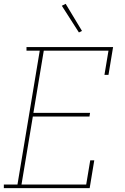

<svg xmlns="http://www.w3.org/2000/svg" viewBox="-30 -980 650 1000"><path d="M-10 0V-19H61L177 -716H108V-735H559L535 -590H514L535 -716H198L144 -392H439L436 -373H141L82 -19H419L440 -145H461L437 0ZM381 -811 292 -950 312 -960 397 -819Z"/></svg>

Font: Iosevka Curly Slab ThEx
Style: Italic
Weight: 100
Width: 7
Italic angle: -9°
Monospace: yes
Designer: Belleve Invis
Foundry: Belleve Invis
Version: Version 11.1.0; ttfautohint (v1.8.3)